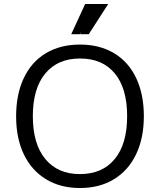

<svg xmlns="http://www.w3.org/2000/svg" viewBox="-20 -937 804 965"><path d="M61 -352Q61 -463 99.5 -544.5Q138 -626 210.5 -669.5Q283 -713 382 -713Q481 -713 553.5 -669.5Q626 -626 664.5 -544.5Q703 -463 703 -353Q703 -243 664 -161.5Q625 -80 552.5 -36Q480 8 382 8Q284 8 211.5 -36Q139 -80 100 -161Q61 -242 61 -352ZM619 -353Q619 -493 557 -568Q495 -643 382 -643Q270 -643 207.5 -567.5Q145 -492 145 -353Q145 -214 207.5 -138Q270 -62 382 -62Q494 -62 556.5 -137.5Q619 -213 619 -353ZM524 -917 426 -765H383L388 -776L381 -765H338L408 -917Z"/></svg>

Font: wassup Sans
Style: Regular
Weight: 400
Version: Version 2.001